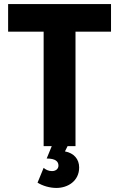

<svg xmlns="http://www.w3.org/2000/svg" viewBox="-20 -720 587 946"><path d="M195 0H235L210 61C254 61 268 76 268 96C268 111 256 123 236 123C218 123 204 115 195 107L165 180C191 196 225 206 258 206C314 206 370 172 370 105C370 64 344 34 300 26L313 0H352V-564H527V-700H20V-564H195Z"/></svg>

Font: Fixel Text Bold
Style: Bold
Weight: 700
Width: 4
Designer: AlfaBravo + MacPaw
Foundry: Kyrylo Tkachov, Marchela Mozhyna, Serhii Makarenko, Maria Weinstein, Zakhar Kryvoshyya
Version: Version 1.211